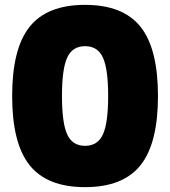

<svg xmlns="http://www.w3.org/2000/svg" viewBox="-20 -760 700 790"><path d="M330 10Q174 10 102 -80Q30 -170 30 -365Q30 -560 102 -650Q174 -740 330 -740Q486 -740 558 -650Q630 -560 630 -365Q630 -170 558 -80Q486 10 330 10ZM330 -160Q382 -160 403.5 -207Q425 -254 425 -365Q425 -476 403.5 -523Q382 -570 330 -570Q278 -570 256.5 -523Q235 -476 235 -365Q235 -254 256.5 -207Q278 -160 330 -160Z"/></svg>

Font: M PLUS 2 Thin Black
Style: Regular
Weight: 900
Version: Version 1.001